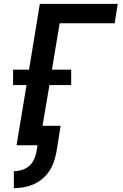

<svg xmlns="http://www.w3.org/2000/svg" viewBox="-20 -755 640 998"><path d="M52 223V135Q72 135 92.5 129Q113 123 129.5 109.5Q146 96 155.5 76.5Q165 57 169 37L175 0H66L118 -313H48V-393H131L187 -735H592L576 -634H290L250 -393H350V-313H237L201 -101H295L273 37Q268 62 259.5 87Q251 112 236 134.5Q221 157 199.5 175Q178 193 153.5 203.5Q129 214 103 218.5Q77 223 52 223Z"/></svg>

Font: Iosevka Extended
Style: Bold Italic
Weight: 700
Width: 7
Italic angle: -9°
Monospace: yes
Designer: Belleve Invis
Foundry: Belleve Invis
Version: Version 32.5.0; ttfautohint (v1.8.4)